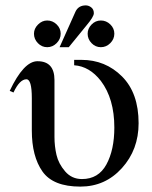

<svg xmlns="http://www.w3.org/2000/svg" viewBox="-20 -682 564 712"><path d="M305 -557Q305 -576 319.5 -591Q334 -606 354 -606Q374 -606 389 -591.5Q404 -577 404 -557Q404 -537 389 -522Q374 -507 354 -507Q334 -507 319.5 -522Q305 -537 305 -557ZM201 -507 260 -639Q271 -662 298 -662Q309 -662 318.5 -654.5Q328 -647 328 -633Q328 -620 301 -588L235 -507ZM106 -557Q106 -576 121 -591Q136 -606 155 -606Q175 -606 190 -591.5Q205 -577 205 -557Q205 -537 190 -522Q175 -507 155 -507Q135 -507 120.5 -522Q106 -537 106 -557ZM255 -460H282Q371 -460 432.5 -398.5Q494 -337 494 -225Q494 -127 432 -58.5Q370 10 278 10Q177 10 137.5 -46Q98 -102 98 -198V-318Q98 -388 78 -388Q53 -388 30 -339L16 -345Q68 -455 119 -455Q182 -455 182 -385V-174Q182 -140 189.5 -107.5Q197 -75 221.5 -46.5Q246 -18 284 -18Q345 -18 374.5 -72Q404 -126 404 -209Q404 -316 354 -382Q312 -436 255 -440Z"/></svg>

Font: STIX Math
Style: Regular
Weight: 400
Designer: MicroPress Inc., with final additions and corrections provided by Coen Hoffman, Elsevier (retired)
Version: Version 1.1.1